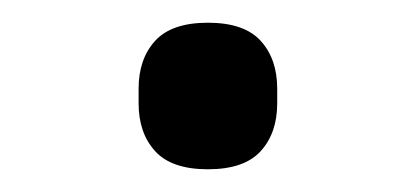

<svg xmlns="http://www.w3.org/2000/svg" viewBox="-20 -389 366 169"><path d="M163 -240Q131 -240 116.5 -256Q102 -272 102 -298V-311Q102 -337 116.5 -353Q131 -369 163 -369Q195 -369 209.5 -353Q224 -337 224 -311V-298Q224 -272 209.5 -256Q195 -240 163 -240Z"/></svg>

Font: IBM Plex Sans
Style: Regular
Weight: 400
Designer: Mike Abbink, Paul van der Laan, Pieter van Rosmalen
Foundry: Bold Monday
Version: Version 3.005